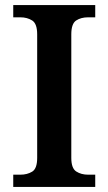

<svg xmlns="http://www.w3.org/2000/svg" viewBox="-20 -734 426 754"><path d="M32 0V-48H60Q87 -48 106.5 -60Q126 -72 126 -114V-599Q126 -641 106.5 -653.5Q87 -666 60 -666H32V-714H354V-666H326Q298 -666 279 -653.5Q260 -641 260 -599V-114Q260 -73 279.5 -60.5Q299 -48 326 -48H354V0Z"/></svg>

Font: Noto Serif Hentaigana SemiBold
Style: Regular
Weight: 600
Designer: Kazuhiro Yamada
Foundry: nipponia
Version: Version 1.000; ttfautohint (v1.8.4.7-5d5b)